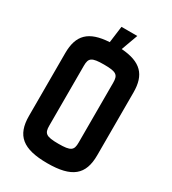

<svg xmlns="http://www.w3.org/2000/svg" viewBox="-269 -1293 1292 1444"><g transform="rotate(30 377.5 -571.0)"><path d="M377.5 12.5C590 12.5 673.8 -57.5 673.8 -227.5V-772.5C673.8 -926.2 605 -998.8 433.8 -1011.2L486.2 -1155H348.8L330 -1011.2C152.5 -1001.2 81.2 -928.8 81.2 -772.5V-227.5C81.2 -57.5 165 12.5 377.5 12.5ZM250 -240V-760C250 -827.5 270 -843.8 377.5 -843.8C485 -843.8 505 -827.5 505 -760V-240C505 -172.5 485 -156.2 377.5 -156.2C270 -156.2 250 -172.5 250 -240Z"/></g></svg>

Font: Basalte Marquee
Style: Regular
Weight: 400
Designer: Ange Degheest & Benjamin Gomez & Eugénie Bidaut
Foundry: Velvetyne Type Foundry
Version: Version 1.000;FEAKit 1.0